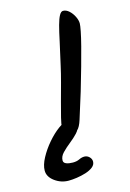

<svg xmlns="http://www.w3.org/2000/svg" viewBox="-184 -565 528 781"><g transform="rotate(-15 80.0 -174.5)"><path d="M214.9 -444.2Q214.9 -435.5 210.3 -412.1Q205.8 -388.6 196.6 -353Q187.3 -317.4 174.8 -272.4Q162.3 -227.4 146.7 -175.1Q131 -122.8 112.5 -65.7Q103.6 -37.1 91.7 -26.4Q79.8 -15.6 69.3 -15.6Q54.8 -15.6 45.2 -27.7Q35.5 -39.8 35.5 -55.3Q35.5 -66.8 42.1 -93.8Q48.7 -120.9 58.5 -156.5Q68.3 -192.2 78.5 -230Q88.8 -267.9 95.8 -300.3Q108.4 -353.9 116.7 -393.6Q125 -433.3 132 -459.3Q139 -485.2 146.3 -498.1Q153.5 -511.1 162 -511.1Q175.2 -511.1 187.3 -500.2Q199.3 -489.3 207.1 -473.5Q214.9 -457.7 214.9 -444.2ZM97.7 -46.7Q97.7 -30.4 83.4 -15Q69.1 0.3 50.3 15.1Q31.5 30 17.2 44.9Q2.9 59.8 2.9 76.6Q2.9 86.6 14.1 91Q25.2 95.4 41.7 95.4Q58.1 95.4 69.6 89.7Q81 84 92.3 84Q103.8 84 112.8 92.5Q121.7 101 121.7 112.3Q121.7 125.8 109.6 135.4Q97.5 144.9 78.8 150.8Q60.1 156.6 40.7 159.4Q21.2 162.2 6.1 162.2Q-25.6 162.2 -51.8 143Q-78 123.8 -78 97.6Q-78 74.2 -62.2 44.9Q-46.5 15.6 -23.1 -11.7Q0.3 -39 24.4 -56.6Q48.5 -74.2 65.2 -74.2Q76.3 -74.2 87 -67.2Q97.7 -60.2 97.7 -46.7Z"/></g></svg>

Font: Kalam Variable Light
Style: Regular
Weight: 300
Designer: Lipi Raval, Jonny Pinhorn
Foundry: Indian Type Foundry
Version: Version 3.000